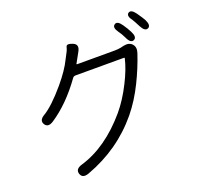

<svg xmlns="http://www.w3.org/2000/svg" viewBox="-148 -999 1295 1230"><g transform="rotate(-20 500.0 -384.0)"><path d="M255 55Q209 72 197 36Q186 1 232 -13Q410 -65 563 -245Q620 -313 666 -405Q709 -490 725 -559Q726 -564 721 -564H391Q378 -564 371 -554Q270 -413 153 -336Q113 -310 94 -340Q75 -371 116 -395Q178 -432 268 -538Q336 -619 366 -682Q377 -704 389 -726Q395 -737 400 -756.5Q405 -776 445 -760Q484 -744 460 -701L422 -632Q420 -628 425 -628H681Q703 -628 724 -632L745 -637Q784 -645 804 -623Q825 -600 812 -562Q781 -469 737 -380Q689 -282 626 -205Q479 -27 255 55ZM820 -649Q795 -637 775 -681Q762 -709 745 -732Q717 -771 739 -786Q760 -801 787 -762Q808 -732 822 -704Q844 -661 820 -649ZM931 -689Q907 -677 885 -719Q863 -762 856 -772Q827 -810 847 -825Q868 -840 896 -801Q924 -761 933 -744Q954 -701 931 -689Z"/></g></svg>

Font: Resource Han Rounded KR Normal
Style: Regular
Weight: 350
Designer: Cyano Hao (round all glyphs); Ryoko NISHIZUKA 西塚涼子 (kana, bopomofo & ideographs); Paul D. Hunt (Latin, Greek & Cyrillic)
Foundry: Cyano Hao
Version: 0.990